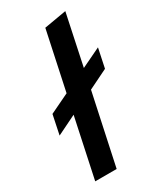

<svg xmlns="http://www.w3.org/2000/svg" viewBox="-187 -802 730 869"><g transform="rotate(-30 178.0 -367.5)"><path d="M42 0 108 -310 6 -260 27 -361 129 -410 194 -715 310 -735 254 -470 356 -519 335 -419 233 -369 154 0Z"/></g></svg>

Font: Radio Canada Medium
Style: Italic
Weight: 500
Italic angle: -12°
Designer: Charles Daoud, Etienne Aubert Bonn, Alexandre Saumier Demers, Jacques Le Bailly
Foundry: Radio-Canada
Version: Version 2.104; ttfautohint (v1.8.4.7-5d5b);gftools[0.9.28.de